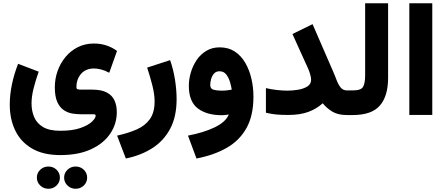

<svg xmlns="http://www.w3.org/2000/svg" viewBox="-20 -707 2742 1180"><path d="M374 384.8Q374 356 394.8 336.2Q415.5 316.4 444.8 316.4Q474.6 316.4 495.1 336.2Q515.6 356 515.6 384.8Q515.6 413.1 495.1 433.1Q474.6 453.1 444.8 453.1Q415.5 453.1 394.8 433.1Q374 413.1 374 384.8ZM206.5 384.8Q206.5 356 227.3 336.2Q248 316.4 277.3 316.4Q307.1 316.4 327.6 336.2Q348.1 356 348.1 384.8Q348.1 413.1 327.6 433.1Q307.1 453.1 277.3 453.1Q248 453.1 227.3 433.1Q206.5 413.1 206.5 384.8ZM350.6 246.1Q245.6 246.1 176.5 205.6Q107.4 165 73.7 95Q40 24.9 40 -64.5Q40 -124 53.2 -187.7Q66.4 -251.5 91.3 -314.9L217.8 -266.6Q199.2 -213.9 186.5 -164.1Q173.8 -114.3 173.8 -71.8Q173.8 -25.9 189.9 12.5Q206.1 50.8 244.6 73.7Q283.2 96.7 350.6 96.7Q425.8 96.7 473.9 79.8Q522 63 544.9 41Q567.9 19 567.9 3.9Q567.9 -4.9 555.2 -4.9H476.1Q453.1 -4.9 425.8 -9Q398.4 -13.2 373.5 -29.1Q348.6 -44.9 332.8 -78.6Q316.9 -112.3 316.9 -170.9Q316.9 -222.2 333.7 -270Q350.6 -317.9 382.1 -356.2Q413.6 -394.5 458 -417Q502.4 -439.5 557.1 -439.5Q637.2 -439.5 699.2 -394L651.4 -259.8Q624.5 -274.4 600.6 -280.3Q576.7 -286.1 558.1 -286.1Q507.3 -286.1 478.5 -253.4Q449.7 -220.7 449.7 -171.4Q449.7 -160.6 458 -158.4Q466.3 -156.2 476.1 -156.2H545.4Q603.5 -156.2 636.7 -138.4Q669.9 -120.6 683.8 -89.4Q697.8 -58.1 697.8 -18.1Q697.8 54.7 657.2 114.7Q616.7 174.8 539.3 210.4Q461.9 246.1 350.6 246.1Z M753.4 267.1 699.7 126.5Q768.6 111.3 820.6 88.4Q872.6 65.4 901.4 24.7Q930.2 -16.1 930.2 -84Q930.2 -128.9 915.3 -186.3Q900.4 -243.7 884.3 -291.5L1025.4 -337.4Q1044.9 -282.7 1055.2 -219Q1065.4 -155.3 1065.4 -96.7Q1065.4 9.8 1025.9 84.2Q986.3 158.7 916 203.6Q845.7 248.5 753.4 267.1Z M1537.6 -113.3Q1537.6 4.4 1494.1 81.3Q1450.7 158.2 1371.8 202.6Q1293 247.1 1187.5 267.1L1135.3 126.5Q1232.4 107.9 1299.8 75.4Q1367.2 43 1386.2 -3.4Q1363.8 1 1343.8 1Q1250.5 1 1195.6 -40.8Q1140.6 -82.5 1140.6 -179.7Q1140.6 -219.2 1152.6 -260.7Q1164.6 -302.2 1188.2 -337.4Q1211.9 -372.6 1247.6 -394.3Q1283.2 -416 1330.1 -416Q1383.8 -416 1422.9 -390.4Q1461.9 -364.7 1487.3 -321Q1512.7 -277.3 1525.1 -223.6Q1537.6 -169.9 1537.6 -113.3ZM1340.8 -149.9Q1361.8 -149.9 1378.4 -152.1Q1395 -154.3 1404.3 -156.2Q1401.4 -175.3 1393.8 -201.9Q1386.2 -228.5 1370.8 -248.8Q1355.5 -269 1329.1 -269Q1307.1 -269 1294.7 -254.2Q1282.2 -239.3 1277.1 -219.7Q1272 -200.2 1272 -185.5Q1272 -161.1 1292.5 -155.5Q1313 -149.9 1340.8 -149.9Z M1892.1 -217.3Q1892.1 -229.5 1886.5 -249.3Q1880.9 -269 1875.5 -281.2L1777.3 -498L1900.9 -558.6L2024.4 -274.4Q2037.6 -244.6 2048.1 -216.3Q2058.6 -188 2073.2 -169.7Q2087.9 -151.4 2111.8 -151.4H2132.3V0H2111.8Q2057.1 0 2022.7 -20.8Q1988.3 -41.5 1963.4 -72.3Q1925.8 -38.1 1875 -19.3Q1824.2 -0.5 1752.4 -0.5Q1708 -0.5 1677.5 -3.4Q1647 -6.3 1614.3 -14.2V-165.5Q1644.5 -158.2 1679.9 -154.1Q1715.3 -149.9 1745.1 -149.9Q1776.9 -149.9 1810.8 -155.3Q1844.7 -160.6 1868.4 -175.3Q1892.1 -189.9 1892.1 -217.3Z M2112.8 -151.4H2148.9Q2198.7 -151.4 2211.4 -173.3Q2224.1 -195.3 2224.1 -244.1V-687H2365.2V-230Q2365.2 -116.2 2314.5 -58.1Q2263.7 0 2148.4 0H2112.8Z M2636.7 -687V-0.5H2495.6V-687Z"/></svg>

Font: Vazirmatn RD UI Black
Style: Regular
Weight: 900
Designer: Saber Rastikerdar
Foundry: Saber Rastikerdar
Version: Version 33.003